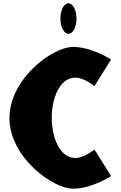

<svg xmlns="http://www.w3.org/2000/svg" viewBox="-20 -1123 727 1158"><path d="M392.8 -1103C365.9 -1103 344.3 -1062 344.3 -1011C344.3 -960 365.9 -919 392.8 -919C419.7 -919 441.4 -960 441.4 -1011C441.4 -1062 419.7 -1103 392.8 -1103ZM435.6 -170C335.9 -170 292.1 -302 292.1 -413C292.1 -523 335.9 -655 435.6 -655C486.2 -655 549.9 -604 549.9 -604L649.9 -764C649.9 -764 534.9 -840 420.3 -840C296.9 -840 37.1 -648 37.1 -411C37.1 -175 297.4 15 420.3 15C534.9 15 649.9 -61 649.9 -61L549.9 -221C549.9 -221 486.2 -170 435.6 -170Z"/></svg>

Font: Blink
Style: Wide
Weight: 400
Designer: Mew Too
Foundry: Cannot Into Space Fonts
Version: Version 001.000